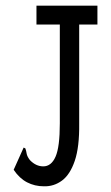

<svg xmlns="http://www.w3.org/2000/svg" viewBox="-20 -643 390 674"><path d="M134 11Q102 11 75 -3Q48 -17 28 -47L59 -116L63 -125L69 -122Q72 -114 73.5 -104Q75 -94 85 -81Q106 -59 132 -59Q160 -59 175 -93Q190 -127 190 -210V-557H108V-623H322V-557H258V-209Q259 -127 242.5 -78.5Q226 -30 197.5 -9Q169 12 134 11Z"/></svg>

Font: Inconsolata ExtraCondensed Medium
Style: Regular
Weight: 500
Width: 2
Monospace: yes
Designer: Raph Levien, Cyreal, Brenton Simpson
Foundry: Raph Levien, Cyreal, Google
Version: Version 3.001; ttfautohint (v1.8.2.53-6de2)